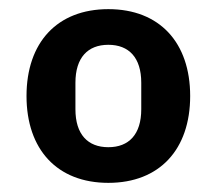

<svg xmlns="http://www.w3.org/2000/svg" viewBox="-20 -724 473 420"><path d="M217 -324C329 -324 396 -397 396 -514C396 -631 329 -704 217 -704C105 -704 38 -631 38 -514C38 -397 105 -324 217 -324ZM217 -402C172 -402 145 -430 145 -485V-543C145 -598 172 -626 217 -626C262 -626 289 -598 289 -543V-485C289 -430 262 -402 217 -402Z"/></svg>

Font: IBM Plex Devanagari
Style: Bold
Weight: 700
Designer: Mike Abbink, Paul van der Laan, Pieter van Rosmalen, Erin McLaughlin
Foundry: Bold Monday
Version: Version 1.0